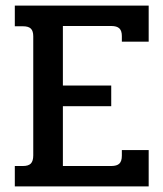

<svg xmlns="http://www.w3.org/2000/svg" viewBox="-20 -667 585 687"><path d="M33 -73H62Q82 -73 90.5 -82Q99 -91 99 -111V-537Q99 -556 90.5 -564.5Q82 -573 62 -573H33V-647H512V-518H416V-538Q416 -557 407 -565.5Q398 -574 378 -574H205V-361H378V-287H205V-73H378Q398 -73 407 -81.5Q416 -90 416 -110V-130H512V0H33Z"/></svg>

Font: Pridi
Style: Regular
Weight: 400
Designer: Katatrad Team
Foundry: CadsonDemak
Version: Version 1.001